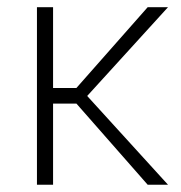

<svg xmlns="http://www.w3.org/2000/svg" viewBox="-20 -510 501 530"><path d="M190.9 -267.1H126.5V-490.2H82V0H126.5V-224.1H190.9L387.7 0H443.8L220.7 -245.1L443.8 -490.2H387.7Z"/></svg>

Font: Estedad ExtraLight
Style: Regular
Weight: 200
Designer: Amin Abedi
Version: Version 7.3